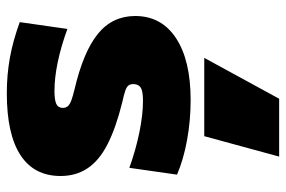

<svg xmlns="http://www.w3.org/2000/svg" viewBox="-158 -412 840 564"><g transform="rotate(-90 262.0 -130.0)"><path d="M254 270H84L144 50H374ZM250 10Q190 10 132.5 -0.5Q75 -11 31 -30L51 -170Q104 -151 155.5 -140.5Q207 -130 248 -130Q276 -130 286.5 -136.5Q297 -143 297 -159Q297 -167 293 -172.5Q289 -178 277.5 -182Q266 -186 243 -191Q167 -210 119.5 -234.5Q72 -259 49.5 -293Q27 -327 27 -372Q27 -450 88.5 -490Q150 -530 270 -530Q324 -530 374 -521Q424 -512 479 -492L459 -352Q407 -371 361 -380.5Q315 -390 277 -390Q250 -390 238.5 -384.5Q227 -379 227 -365Q227 -357 232 -351Q237 -345 249 -340.5Q261 -336 282 -331Q337 -318 377.5 -301Q418 -284 444.5 -262.5Q471 -241 484 -213.5Q497 -186 497 -153Q497 -76 432 -33Q367 10 250 10Z"/></g></svg>

Font: M PLUS 2 Black
Style: Regular
Weight: 900
Designer: Coji Morishita
Foundry: UNDERFOREST DESIGN
Version: Version 1.001